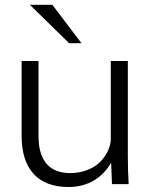

<svg xmlns="http://www.w3.org/2000/svg" viewBox="-20 -749 655 781"><path d="M258.8 11.7C338.9 11.7 397 -26.9 432.1 -86.9L435.5 0H503.4C501 -34.7 500 -73.7 500 -116.7V-501H430.7V-185.1C430.7 -153.3 415.5 -119.6 388.7 -91.8C362.8 -64.5 317.4 -44.9 266.1 -44.9C180.7 -44.9 136.7 -95.7 136.7 -195.3V-501H67.9V-196.3C67.9 -64 131.8 11.7 258.8 11.7ZM311.5 -573.2 192.9 -729.5H101.6L261.2 -573.2Z"/></svg>

Font: Ride Light
Style: Regular
Weight: 300
Version: Version 3.000